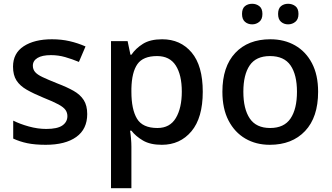

<svg xmlns="http://www.w3.org/2000/svg" viewBox="-20 -757 1756 1017"><path d="M442 -153Q442 -73 384 -31.5Q326 10 222 10Q165 10 124.5 1.5Q84 -7 50 -23V-118Q86 -100 133 -87Q180 -74 225 -74Q284 -74 310.5 -92.5Q337 -111 337 -142Q337 -160 327 -174.5Q317 -189 289.5 -204Q262 -219 209 -240Q158 -261 122 -281.5Q86 -302 67.5 -330.5Q49 -359 49 -404Q49 -475 105.5 -512Q162 -549 255 -549Q305 -549 348.5 -539Q392 -529 433 -511L398 -429Q362 -444 325.5 -454.5Q289 -465 250 -465Q203 -465 178.5 -450Q154 -435 154 -409Q154 -390 165.5 -376Q177 -362 205.5 -348.5Q234 -335 284 -315Q334 -296 369.5 -276Q405 -256 423.5 -227Q442 -198 442 -153Z M839 -549Q936 -549 995 -479Q1054 -409 1054 -271Q1054 -133 994 -61.5Q934 10 837 10Q776 10 737.5 -12.5Q699 -35 676 -65H669Q672 -47 674 -23Q676 1 676 20V240H568V-539H656L671 -467H676Q699 -501 737.5 -525Q776 -549 839 -549ZM812 -460Q738 -460 708 -417.5Q678 -375 676 -288V-271Q676 -178 705.5 -128.5Q735 -79 814 -79Q880 -79 911.5 -132Q943 -185 943 -272Q943 -360 911 -410Q879 -460 812 -460Z M1665 -271Q1665 -136 1596 -63Q1527 10 1409 10Q1336 10 1279.5 -23Q1223 -56 1190.5 -118.5Q1158 -181 1158 -271Q1158 -404 1226 -476.5Q1294 -549 1412 -549Q1486 -549 1543 -516.5Q1600 -484 1632.5 -422Q1665 -360 1665 -271ZM1269 -271Q1269 -180 1303 -129.5Q1337 -79 1411 -79Q1485 -79 1519 -129.5Q1553 -180 1553 -271Q1553 -361 1519 -410.5Q1485 -460 1410 -460Q1336 -460 1302.5 -410.5Q1269 -361 1269 -271ZM1262 -683Q1262 -712 1277.5 -724.5Q1293 -737 1316 -737Q1337 -737 1353.5 -724.5Q1370 -712 1370 -683Q1370 -655 1353.5 -641.5Q1337 -628 1316 -628Q1293 -628 1277.5 -641.5Q1262 -655 1262 -683ZM1453 -683Q1453 -712 1468.5 -724.5Q1484 -737 1506 -737Q1528 -737 1544.5 -724.5Q1561 -712 1561 -683Q1561 -655 1544.5 -641.5Q1528 -628 1506 -628Q1484 -628 1468.5 -641.5Q1453 -655 1453 -683Z"/></svg>

Font: Noto Sans Thaana Medium
Style: Regular
Weight: 500
Designer: David Williams
Foundry: Google Inc.
Version: Version 3.001; ttfautohint (v1.8.4.7-5d5b)